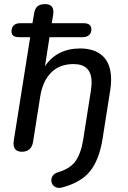

<svg xmlns="http://www.w3.org/2000/svg" viewBox="-20 -732 625 935"><path d="M269 183Q251 183 240.5 172Q230 161 230 146Q230 133 238 122.5Q246 112 262 107Q321 90 347.5 53Q374 16 385 -51L423 -293Q426 -314 426 -331Q426 -420 338 -420Q270 -420 229 -378.5Q188 -337 176 -263L141 -41Q133 7 86 7Q63 7 53 -7Q43 -21 47 -47L127 -551H73Q36 -551 36 -578Q36 -598 47 -608.5Q58 -619 78 -619H138L146 -666Q150 -691 163 -701.5Q176 -712 200 -712Q240 -712 240 -674Q240 -665 239 -660L232 -619H387Q425 -619 425 -589Q425 -571 413.5 -561Q402 -551 382 -551H221L199 -409Q226 -451 269.5 -473.5Q313 -496 370 -496Q442 -496 481.5 -458Q521 -420 521 -345Q521 -318 517 -294L479 -53Q463 45 420 100Q377 155 286 180Q277 183 269 183Z"/></svg>

Font: SN Pro
Style: Italic
Weight: 400
Italic angle: -9°
Designer: Tobias Whetton
Foundry: Supernotes
Version: Version 1.003